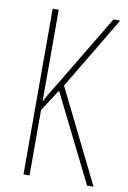

<svg xmlns="http://www.w3.org/2000/svg" viewBox="-82 -765 545 815"><g transform="rotate(10 190.0 -357.0)"><path d="M380 0H352L165 -376L104 -282V0H78V-714H104V-318Q110 -332 124.5 -356Q139 -380 160 -414L340 -714H369L182 -401Z"/></g></svg>

Font: Noto Sans Hebrew ExtraCondensed Thin
Style: Regular
Weight: 100
Width: 2
Designer: Monotype Design Team
Foundry: Monotype Imaging Inc.
Version: Version 2.004; ttfautohint (v1.8.4.7-5d5b)